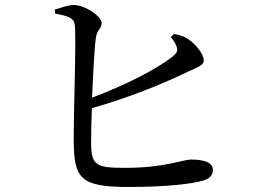

<svg xmlns="http://www.w3.org/2000/svg" viewBox="-20 -751 1040 763"><path d="M659 -604C666 -595 676 -582 681 -568C688 -550 684 -542 668 -528C605 -477 477 -412 346 -363C350 -457 355 -558 361 -601C365 -632 384 -638 384 -659C384 -685 322 -729 276 -731C252 -732 222 -720 198 -713L199 -697C249 -688 273 -680 277 -654C284 -612 272 -290 273 -185C275 -41 301 -8 491 -8C641 -8 744 -20 789 -34C811 -41 826 -52 826 -77C826 -104 793 -117 739 -117C708 -117 633 -84 479 -84C362 -84 342 -92 342 -186C342 -212 343 -263 345 -321C510 -368 648 -428 725 -465C763 -484 790 -490 790 -511C790 -533 762 -572 730 -594C713 -606 696 -612 672 -616Z"/></svg>

Font: Noto Serif CJK JP Medium
Style: Regular
Weight: 500
Designer: Ryoko NISHIZUKA 西塚涼子 (kana & ideographs); Frank Grießhammer (Latin, Greek & Cyrillic); Wenlong ZHANG 张文龙 (bopomofo); San
Foundry: Adobe Systems Incorporated
Version: Version 1.000;PS 1;hotconv 16.6.53;makeotf.lib2.5.65590